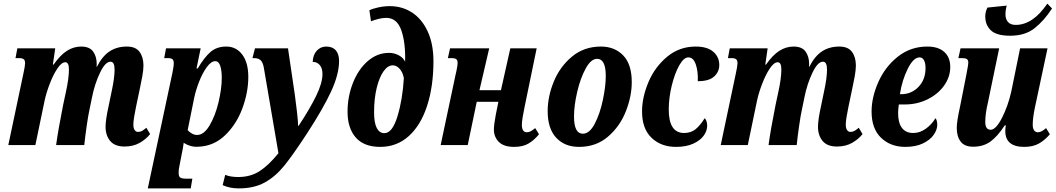

<svg xmlns="http://www.w3.org/2000/svg" viewBox="-20 -804 5850 1064"><path d="M565 -101Q565 -139 581 -212L598 -294Q615 -372 615 -418Q615 -462 593 -462Q564 -463 534.5 -401.5Q505 -340 490 -265L476 -197Q469 -166 460.5 -107Q452 -48 447 0H291Q302 -83 330 -223L345 -293Q362 -370 362 -419Q362 -459 342 -459Q321 -459 298 -424.5Q275 -390 256 -340.5Q237 -291 228 -250L176 0H26L110 -398Q119 -439 119 -454Q119 -470 111 -476Q103 -482 85 -482H66L76 -536H286L273 -446H277Q314 -499 351 -522.5Q388 -546 430 -546Q476 -546 496 -518.5Q516 -491 516 -448Q516 -439 515 -434H517Q547 -493 587.5 -519.5Q628 -546 683 -546Q732 -546 753.5 -516.5Q775 -487 775 -441Q775 -417 768.5 -380.5Q762 -344 755 -313L734 -213Q728 -184 723.5 -157Q719 -130 719 -113Q719 -94 726 -83.5Q733 -73 745 -73Q757 -73 767 -78.5Q777 -84 791 -96L812 -61Q789 -32 753.5 -12Q718 8 670 8Q616 8 590.5 -23Q565 -54 565 -101Z M935 -398Q936 -405 939.5 -422.5Q943 -440 943 -454Q943 -470 935.5 -476Q928 -482 909 -482H890L900 -536H1092L1069 -425H1076Q1112 -486 1146.5 -516Q1181 -546 1234 -546Q1289 -546 1322.5 -501.5Q1356 -457 1356 -378Q1356 -293 1323.5 -204.5Q1291 -116 1228 -55Q1165 6 1079 9Q1059 11 1037 5Q1015 -1 998 -13Q997 -9 995.5 4.5Q994 18 990 35L977 102Q970 130 970 155Q970 174 979 180Q988 186 1010 186H1046L1037 240H799ZM1209 -373Q1209 -413 1200.5 -439Q1192 -465 1173 -465Q1150 -465 1126 -432Q1102 -399 1083.5 -351.5Q1065 -304 1056 -261L1020 -83Q1028 -73 1042.5 -64.5Q1057 -56 1072 -56Q1110 -56 1141.5 -109Q1173 -162 1191 -237.5Q1209 -313 1209 -373Z M1214 222 1228 165Q1257 177 1300 177Q1368 177 1418.5 144.5Q1469 112 1523 45L1442 -429Q1437 -458 1424.5 -470Q1412 -482 1387 -482H1379L1393 -536H1576L1614 -278Q1620 -235 1626 -182Q1632 -129 1632 -107H1635Q1696 -199 1731.5 -271.5Q1767 -344 1767 -394Q1767 -426 1752 -443.5Q1737 -461 1713 -461Q1714 -499 1735 -522.5Q1756 -546 1788 -546Q1823 -546 1841 -525Q1859 -504 1859 -466Q1859 -393 1815.5 -298.5Q1772 -204 1683 -67Q1604 54 1555.5 114Q1507 174 1447.5 207Q1388 240 1303 240Q1253 240 1214 222Z M1906 -185Q1906 -268 1935.5 -343.5Q1965 -419 2017.5 -465Q2070 -511 2136 -511Q2165 -511 2190 -497.5Q2215 -484 2225 -462Q2228 -567 2204 -636Q2180 -705 2120 -705Q2100 -705 2076.5 -699Q2053 -693 2036 -686L2027 -747Q2044 -756 2076.5 -763Q2109 -770 2140 -770Q2209 -770 2263.5 -734.5Q2318 -699 2350 -630Q2382 -561 2382 -465Q2382 -326 2347 -218Q2312 -110 2245.5 -50Q2179 10 2087 10Q1997 10 1951.5 -42Q1906 -94 1906 -185ZM2218 -371Q2212 -404 2194.5 -423Q2177 -442 2157 -442Q2129 -442 2105.5 -409Q2082 -376 2067.5 -316.5Q2053 -257 2053 -182Q2053 -123 2068 -94.5Q2083 -66 2110 -66Q2154 -66 2182.5 -159Q2211 -252 2218 -371Z M2717 -86Q2717 -113 2728 -171L2742 -240H2622L2572 0H2422L2504 -387L2509 -409Q2516 -441 2516 -454Q2516 -470 2508.5 -476Q2501 -482 2481 -482H2462L2474 -536H2691L2637 -304H2756L2808 -536H2954L2887 -211Q2881 -182 2876.5 -155.5Q2872 -129 2872 -111Q2872 -92 2879 -81.5Q2886 -71 2899 -71Q2911 -71 2921 -76.5Q2931 -82 2946 -94L2967 -60Q2941 -28 2909.5 -9Q2878 10 2829 10Q2772 10 2744.5 -17.5Q2717 -45 2717 -86Z M3015 -188Q3015 -269 3049 -352Q3083 -435 3150 -490.5Q3217 -546 3310 -546Q3386 -546 3433.5 -497Q3481 -448 3481 -349Q3481 -270 3448 -186.5Q3415 -103 3349 -46.5Q3283 10 3189 10Q3109 10 3062 -41Q3015 -92 3015 -188ZM3337 -383Q3337 -478 3289 -478Q3255 -478 3225.5 -424Q3196 -370 3178.5 -294Q3161 -218 3161 -158Q3161 -63 3210 -63Q3247 -63 3276 -118.5Q3305 -174 3321 -250.5Q3337 -327 3337 -383Z M3538 -186Q3538 -265 3573.5 -349Q3609 -433 3677 -489.5Q3745 -546 3835 -546Q3900 -546 3933 -517Q3966 -488 3966 -444Q3966 -406 3937.5 -380Q3909 -354 3847 -354Q3849 -410 3835.5 -448Q3822 -486 3795 -486Q3769 -486 3744 -441.5Q3719 -397 3702.5 -329Q3686 -261 3686 -197Q3686 -67 3771 -67Q3810 -67 3836 -89Q3862 -111 3885 -149Q3891 -144 3895 -132.5Q3899 -121 3899 -108Q3899 -79 3879.5 -52Q3860 -25 3821 -7.5Q3782 10 3726 10Q3643 10 3590.5 -40.5Q3538 -91 3538 -186Z M4513 -101Q4513 -139 4529 -212L4546 -294Q4563 -372 4563 -418Q4563 -462 4541 -462Q4512 -463 4482.5 -401.5Q4453 -340 4438 -265L4424 -197Q4417 -166 4408.5 -107Q4400 -48 4395 0H4239Q4250 -83 4278 -223L4293 -293Q4310 -370 4310 -419Q4310 -459 4290 -459Q4269 -459 4246 -424.5Q4223 -390 4204 -340.5Q4185 -291 4176 -250L4124 0H3974L4058 -398Q4067 -439 4067 -454Q4067 -470 4059 -476Q4051 -482 4033 -482H4014L4024 -536H4234L4221 -446H4225Q4262 -499 4299 -522.5Q4336 -546 4378 -546Q4424 -546 4444 -518.5Q4464 -491 4464 -448Q4464 -439 4463 -434H4465Q4495 -493 4535.5 -519.5Q4576 -546 4631 -546Q4680 -546 4701.5 -516.5Q4723 -487 4723 -441Q4723 -417 4716.5 -380.5Q4710 -344 4703 -313L4682 -213Q4676 -184 4671.5 -157Q4667 -130 4667 -113Q4667 -94 4674 -83.5Q4681 -73 4693 -73Q4705 -73 4715 -78.5Q4725 -84 4739 -96L4760 -61Q4737 -32 4701.5 -12Q4666 8 4618 8Q4564 8 4538.5 -23Q4513 -54 4513 -101Z M4810 -186Q4810 -265 4847.5 -349.5Q4885 -434 4955.5 -490Q5026 -546 5119 -546Q5180 -546 5213 -516Q5246 -486 5246 -433Q5246 -378 5212.5 -330.5Q5179 -283 5121 -254Q5063 -225 4993 -225H4961Q4957 -199 4957 -177Q4957 -124 4978 -95.5Q4999 -67 5041 -67Q5078 -67 5111 -91Q5144 -115 5164 -149Q5174 -137 5174 -113Q5174 -85 5154 -56.5Q5134 -28 5094 -9Q5054 10 4997 10Q4915 10 4862.5 -40.5Q4810 -91 4810 -186ZM4974 -282Q5031 -282 5070 -322.5Q5109 -363 5109 -427Q5109 -454 5100.5 -470Q5092 -486 5076 -486Q5042 -486 5010.5 -423Q4979 -360 4967 -282Z M5551 -78Q5551 -93 5554 -109H5548Q5507 -47 5468 -19Q5429 9 5373 9Q5325 9 5303.5 -19.5Q5282 -48 5282 -95Q5282 -131 5300 -212L5335 -389Q5336 -393 5339 -411Q5346 -446 5346 -457Q5346 -471 5338 -476.5Q5330 -482 5310 -482H5291L5303 -536H5517L5455 -237Q5440 -174 5440 -128Q5440 -85 5470 -85Q5499 -85 5532.5 -150.5Q5566 -216 5584 -296L5633 -536H5785L5714 -203Q5703 -148 5703 -112Q5703 -93 5710.5 -82Q5718 -71 5731 -71Q5742 -71 5752.5 -76.5Q5763 -82 5777 -94L5798 -60Q5771 -28 5738 -9Q5705 10 5656 10Q5551 10 5551 -78ZM5440 -713Q5440 -738 5452 -762L5559 -773Q5552 -749 5552 -724Q5552 -698 5566 -682Q5580 -666 5609 -666Q5704 -666 5784 -784L5810 -757Q5765 -688 5712.5 -647Q5660 -606 5578 -606Q5503 -606 5471.5 -635.5Q5440 -665 5440 -713Z"/></svg>

Font: Noto Serif CondExtraBold
Style: Italic
Weight: 800
Width: 3
Italic angle: -12°
Designer: Monotype Design Team
Foundry: Monotype Imaging Inc.
Version: Version 1.001